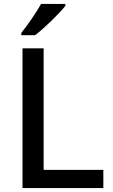

<svg xmlns="http://www.w3.org/2000/svg" viewBox="-20 -961 576 981"><path d="M314 -931V-941H190C165 -896 119 -830 89 -793V-781H159C207 -817 285 -894 314 -931ZM95 0H508V-93H203V-714H95Z"/></svg>

Font: Noto Sans Arabic UI Md
Style: Regular
Weight: 500
Designer: Monotype Design Team, Nadine Chahine and Nizar Qandah
Foundry: Monotype Imaging Inc.
Version: Version 2.010